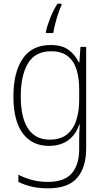

<svg xmlns="http://www.w3.org/2000/svg" viewBox="-20 -784 571 1045"><path d="M256 -539Q318 -539 354 -512Q390 -485 409 -444H412L418 -529H449V24Q449 126 400.5 183.5Q352 241 241 241Q190 241 151 231.5Q112 222 80 206V167Q113 184 153 195Q193 206 241 206Q330 206 370.5 159.5Q411 113 411 27V-12Q411 -36 411.5 -58Q412 -80 414 -106H411Q393 -51 351 -20.5Q309 10 246 10Q155 10 104 -58Q53 -126 53 -260Q53 -390 103.5 -464.5Q154 -539 256 -539ZM258 -505Q172 -505 132.5 -439.5Q93 -374 93 -260Q93 -143 133 -83.5Q173 -24 250 -24Q312 -24 347.5 -55Q383 -86 397 -135Q411 -184 411 -239V-299Q411 -359 396.5 -405.5Q382 -452 348.5 -478.5Q315 -505 258 -505ZM315 -756Q307 -740 297.5 -712Q288 -684 280.5 -654.5Q273 -625 270 -604H230V-612Q238 -648 254.5 -689Q271 -730 293 -764H315Z"/></svg>

Font: Noto Sans Georgian SemiCondensed ExtraLight
Style: Regular
Weight: 200
Width: 4
Designer: Monotype Design Team, Akaki Razmadze
Foundry: Google LLC
Version: Version 2.005; ttfautohint (v1.8.4.7-5d5b)